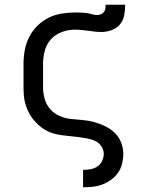

<svg xmlns="http://www.w3.org/2000/svg" viewBox="-20 -581 640 816"><path d="M333 215V141H334Q350 141 365.5 138Q381 135 394 126.5Q407 118 414 103Q421 88 421 73Q421 55 410 39.5Q399 24 382.5 17Q366 10 348.5 7Q331 4 313 1.5Q295 -1 277 -2.5Q259 -4 241.5 -6.5Q224 -9 206.5 -14Q189 -19 173.5 -28Q158 -37 144.5 -49Q131 -61 120 -75Q109 -89 101 -105.5Q93 -122 88 -139Q83 -156 81.5 -174Q80 -192 80 -210V-310Q80 -340 85.5 -369Q91 -398 104.5 -424.5Q118 -451 139.5 -472Q161 -493 187.5 -506Q214 -519 243.5 -523.5Q273 -528 303 -528Q314 -528 325.5 -527.5Q337 -527 348.5 -525.5Q360 -524 371 -520.5Q382 -517 393 -517Q401 -517 409 -520.5Q417 -524 422 -530.5Q427 -537 428 -545Q429 -553 429 -561H512Q512 -539 508 -516.5Q504 -494 489.5 -477Q475 -460 453.5 -452.5Q432 -445 410 -445Q399 -445 388 -446Q377 -447 365 -449Q348 -451 331.5 -453Q315 -455 298 -455Q270 -455 243 -445Q216 -435 197 -414.5Q178 -394 170.5 -366Q163 -338 163 -310V-210Q163 -185 170 -160.5Q177 -136 193 -117.5Q209 -99 232.5 -88.5Q256 -78 280.5 -75.5Q305 -73 330 -71Q355 -69 379 -62.5Q403 -56 426 -45Q449 -34 467 -17Q485 0 494.5 24Q504 48 504 73Q504 94 499 114.5Q494 135 482 152.5Q470 170 453 182.5Q436 195 416.5 202.5Q397 210 376 212.5Q355 215 334 215Z"/></svg>

Font: Zed Mono Extended
Style: Regular
Weight: 400
Width: 7
Monospace: yes
Designer: Belleve Invis
Foundry: Belleve Invis
Version: Version 1.0.0; ttfautohint (v1.8.4)